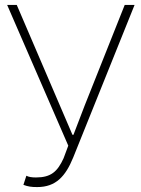

<svg xmlns="http://www.w3.org/2000/svg" viewBox="-20 -746 572 779"><path d="M131 13C207 13 246 -31 277 -107L526 -726H486L324 -319L278 -199H274L48 -726H9L257 -155L238 -104C213 -49 186 -26 126 -26C109 -26 96 -28 87 -33L75 4C94 11 107 13 131 13Z"/></svg>

Font: SSpoqa Han Sans Neo Thin
Style: Regular
Weight: 100
Designer: [Spoqa Han Sans Neo] Dong-huui Kim  Younghwa Kang  Yujin Lee  [Noto Sans] Ryoko NISHIZUKA  (kana & ideographs); Paul D. 
Foundry: Spoqa (http://www.spoqa-han-sans.com)
Version: Version 1.000